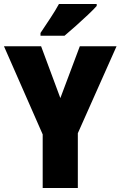

<svg xmlns="http://www.w3.org/2000/svg" viewBox="-20 -947 607 967"><path d="M284 -453 382 -714H567L372 -276V0H195V-270L0 -714H187ZM467 -917Q451 -899 422.5 -872Q394 -845 362.5 -817Q331 -789 305 -767H184V-781Q208 -817 233.5 -855.5Q259 -894 277 -927H467Z"/></svg>

Font: Noto Sans Myanmar UI Condensed Black
Style: Regular
Weight: 900
Width: 3
Designer: Monotype Design Team
Foundry: Monotype Imaging Inc.
Version: Version 2.103; ttfautohint (v1.8.4.7-5d5b)